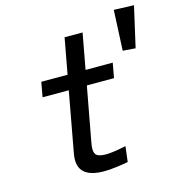

<svg xmlns="http://www.w3.org/2000/svg" viewBox="-120 -929 966 1041"><g transform="rotate(-15 363.0 -409.0)"><path d="M199 -93.5Q199 -111 202.5 -128.5L264.5 -467H117.5L132.5 -550H280L317 -750.5H418L381 -550H533.5L518.5 -467H366L309.5 -161.5Q305.5 -140 305.5 -127Q305.5 -99 320.8 -89Q336 -79 372 -79Q407.5 -79 483 -95L472.5 -8.5Q441.5 -2.5 403.8 2.2Q366 7 337 7Q199 7 199 -93.5ZM602.5 -598.5 613 -825 725.5 -821 673.5 -593Z"/></g></svg>

Font: JuliaMono MediumItalic
Style: Regular
Weight: 500
Italic angle: -9°
Monospace: yes
Designer: cormullion
Foundry: corm
Version: Version 0.049; ttfautohint (v1.8.4)